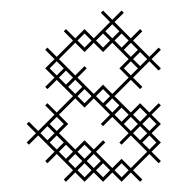

<svg xmlns="http://www.w3.org/2000/svg" viewBox="-20 -346 330 370"><path d="M160.7 -165 129.3 -196.4 147.1 -214.3 142.9 -218.6 125 -200.7 93.6 -232.1 125 -263.6 142.9 -245.7 160.7 -263.6 178.6 -245.7 196.4 -263.6 227.9 -232.1 210 -214.3 227.9 -196.4 196.4 -165 178.6 -182.9ZM89.3 -192.1 120.7 -160.7 89.3 -129.3 71.4 -147.1 67.1 -142.9 85 -125 53.6 -93.6 35.7 -111.4 31.4 -107.1 49.3 -89.3 31.4 -71.4 35.7 -67.1 53.6 -85 85 -53.6 67.1 -35.7 71.4 -31.4 89.3 -49.3 120.7 -17.9 102.9 0 107.1 4.3 125 -13.6 142.9 4.3 160.7 -13.6 178.6 4.3 196.4 -13.6 214.3 4.3 232.1 -13.6 250 4.3 254.3 0 236.4 -17.9 267.9 -49.3 285.7 -31.4 290 -35.7 272.1 -53.6 290 -71.4 272.1 -89.3 290 -107.1 272.1 -125 290 -142.9 285.7 -147.1 267.9 -129.3 250 -147.1 232.1 -129.3 200.7 -160.7 232.1 -192.1 250 -174.3 254.3 -178.6 236.4 -196.4 267.9 -227.9 285.7 -210 290 -214.3 272.1 -232.1 290 -250 285.7 -254.3 267.9 -236.4 236.4 -267.9 254.3 -285.7 250 -290 232.1 -272.1 200.7 -303.6 218.6 -321.4 214.3 -325.7 196.4 -307.9 178.6 -325.7 174.3 -321.4 192.1 -303.6 160.7 -272.1 142.9 -290 125 -272.1 107.1 -290 102.9 -285.7 120.7 -267.9 89.3 -236.4 71.4 -254.3 67.1 -250 85 -232.1 67.1 -214.3 85 -196.4 67.1 -178.6 71.4 -174.3ZM160.7 -156.4 192.1 -125 174.3 -107.1 178.6 -102.9 196.4 -120.7 227.9 -89.3 210 -71.4 214.3 -67.1 232.1 -85 263.6 -53.6 232.1 -22.1 214.3 -40 196.4 -22.1 165 -53.6 182.9 -71.4 178.6 -75.7 160.7 -57.9 142.9 -75.7 125 -57.9 93.6 -89.3 111.4 -107.1 93.6 -125 125 -156.4 142.9 -138.6ZM254.3 -107.1 267.9 -120.7 281.4 -107.1 267.9 -93.6ZM147.1 -35.7 160.7 -49.3 174.3 -35.7 160.7 -22.1ZM111.4 -35.7 125 -49.3 138.6 -35.7 125 -22.1ZM250 -102.9 263.6 -89.3 250 -75.7 236.4 -89.3ZM75.7 -71.4 89.3 -85 102.9 -71.4 89.3 -57.9ZM254.3 -71.4 267.9 -85 281.4 -71.4 267.9 -57.9ZM218.6 -107.1 232.1 -120.7 245.7 -107.1 232.1 -93.6ZM182.9 -142.9 196.4 -156.4 210 -142.9 196.4 -129.3ZM111.4 -178.6 125 -192.1 138.6 -178.6 125 -165ZM218.6 -250 232.1 -263.6 245.7 -250 232.1 -236.4ZM178.6 -281.4 192.1 -267.9 178.6 -254.3 165 -267.9ZM71.4 -102.9 85 -89.3 71.4 -75.7 57.9 -89.3ZM142.9 -31.4 156.4 -17.9 142.9 -4.3 129.3 -17.9ZM75.7 -107.1 89.3 -120.7 102.9 -107.1 89.3 -93.6ZM75.7 -214.3 89.3 -227.9 102.9 -214.3 89.3 -200.7ZM93.6 -53.6 107.1 -67.1 120.7 -53.6 107.1 -40ZM93.6 -196.4 107.1 -210 120.7 -196.4 107.1 -182.9ZM129.3 -53.6 142.9 -67.1 156.4 -53.6 142.9 -40ZM129.3 -160.7 142.9 -174.3 156.4 -160.7 142.9 -147.1ZM129.3 -267.9 142.9 -281.4 156.4 -267.9 142.9 -254.3ZM165 -17.9 178.6 -31.4 192.1 -17.9 178.6 -4.3ZM165 -160.7 178.6 -174.3 192.1 -160.7 178.6 -147.1ZM182.9 -285.7 196.4 -299.3 210 -285.7 196.4 -272.1ZM200.7 -17.9 214.3 -31.4 227.9 -17.9 214.3 -4.3ZM200.7 -125 214.3 -138.6 227.9 -125 214.3 -111.4ZM200.7 -267.9 214.3 -281.4 227.9 -267.9 214.3 -254.3ZM218.6 -214.3 232.1 -227.9 245.7 -214.3 232.1 -200.7ZM236.4 -125 250 -138.6 263.6 -125 250 -111.4ZM236.4 -232.1 250 -245.7 263.6 -232.1 250 -218.6Z"/></svg>

Font: Gossip Low Cross Stitch
Style: Regular
Weight: 300
Width: 3
Designer: Deborah Khodanovich
Version: Version 1.001;Glyphs 3.3.1 (3343)